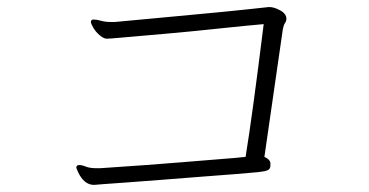

<svg xmlns="http://www.w3.org/2000/svg" viewBox="-20 -605 1040 541"><path d="M236 -543Q236 -550 244 -550Q252 -550 264.5 -546.5Q277 -543 294 -543H303Q343 -547 432 -555Q620 -572 736 -585H740Q751 -585 765 -578Q787 -568 787 -552Q787 -546 783 -540Q779 -534 777 -523L725 -163Q741 -156 742 -145V-139Q742 -129 734.5 -125.5Q727 -122 707.5 -120Q688 -118 644 -114.5Q600 -111 546 -107Q492 -103 437.5 -98.5Q383 -94 338.5 -91Q294 -88 269 -86L245 -84Q217 -84 200 -120L195 -132Q195 -140 203 -140Q211 -140 222 -135.5Q233 -131 253 -131H262Q412 -141 488 -147.5Q564 -154 605 -157Q646 -160 672 -163Q691 -279 723 -537Q676 -533 600.5 -525Q525 -517 475.5 -512.5Q426 -508 384.5 -504.5Q343 -501 316 -498.5Q289 -496 280.5 -496Q272 -496 260.5 -506Q249 -516 242.5 -527.5Q236 -539 236 -543Z"/></svg>

Font: LXGW WenKai Light
Style: Regular
Weight: 300
Designer: LXGW / Fontworks Inc.
Foundry: LXGW / Fontworks Inc.
Version: Version 1.501; October 10, 2024